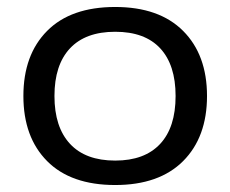

<svg xmlns="http://www.w3.org/2000/svg" viewBox="-20 -515 660 550"><path d="M47 -240Q47 -358 115 -426.5Q183 -495 310 -495Q436 -495 504.5 -426.5Q573 -358 573 -240Q573 -122 504.5 -53.5Q436 15 310 15Q183 15 115 -53.5Q47 -122 47 -240ZM483 -240Q483 -329 439 -376.5Q395 -424 310 -424Q225 -424 180.5 -376.5Q136 -329 136 -240Q136 -151 180.5 -103Q225 -55 310 -55Q394 -55 438.5 -102.5Q483 -150 483 -240Z"/></svg>

Font: Mitr Light
Style: Regular
Weight: 300
Designer: Thanarat Vachiruckul
Foundry: Cadson Demak
Version: Version 1.003